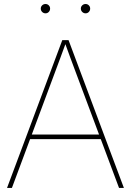

<svg xmlns="http://www.w3.org/2000/svg" viewBox="-20 -925 644 945"><path d="M14.6 0 286.6 -727.5H317.4L589.8 0H565.9L355 -563.5Q340.3 -602.5 325.9 -641.6Q311.5 -680.7 297.4 -719.7H306.2Q292 -680.7 277.6 -641.6Q263.2 -602.5 248.5 -563.5L38.6 0ZM122.6 -240.2V-262.7H482.4V-240.2ZM401.4 -859.4Q391.6 -859.4 384.8 -866.2Q377.9 -873 377.9 -882.8Q377.9 -892.1 384.8 -898.7Q391.6 -905.3 401.4 -905.3Q410.6 -905.3 417.2 -898.7Q423.8 -892.1 423.8 -882.8Q423.8 -873 417.2 -866.2Q410.6 -859.4 401.4 -859.4ZM204.1 -859.4Q194.3 -859.4 187.5 -866.2Q180.7 -873 180.7 -882.8Q180.7 -892.1 187.5 -898.7Q194.3 -905.3 204.1 -905.3Q213.4 -905.3 220 -898.7Q226.6 -892.1 226.6 -882.8Q226.6 -873 220 -866.2Q213.4 -859.4 204.1 -859.4Z"/></svg>

Font: Inter 28pt Thin
Style: Regular
Weight: 250
Designer: Rasmus Andersson
Foundry: rsms
Version: Version 4.001;git-66647c0bb